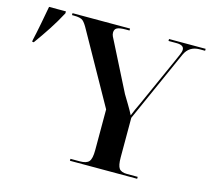

<svg xmlns="http://www.w3.org/2000/svg" viewBox="-120 -836 1049 957"><g transform="rotate(15 405.0 -357.0)"><path d="M318 0H665V-10H610Q580 -10 569 -25Q558 -40 558 -82V-286L723 -656Q745 -704 799 -704H827V-714H638V-704H679Q718 -704 718 -680Q718 -669 710.5 -652.5Q703 -636 695 -617L582 -365Q564 -328 552 -297Q541 -319 525 -345.5Q509 -372 497 -392L376 -631Q369 -644 364.5 -653.5Q360 -663 360 -673Q360 -690 372.5 -697Q385 -704 419 -704H437V-714H140V-704H150Q184 -704 196.5 -693.5Q209 -683 225 -653L426 -294V-83Q426 -40 413.5 -25Q401 -10 367 -10H318ZM-17 -524H-9Q23 -568 52 -612.5Q81 -657 106 -704V-714H19Q11 -670 2 -623Q-7 -576 -17 -532Z"/></g></svg>

Font: Noto Serif Display Semi
Style: Regular
Weight: 600
Designer: Monotype Design Team
Foundry: Monotype Imaging Inc.
Version: Version 1.900